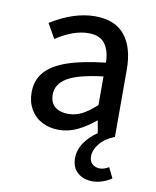

<svg xmlns="http://www.w3.org/2000/svg" viewBox="-81 -563 677 832"><g transform="rotate(10 258.0 -146.5)"><path d="M255.4 -422.9Q189 -422.9 112.8 -372.1L76.2 -436.5Q177.7 -500 271 -500Q358.9 -500 402.1 -446.5Q445.3 -393.1 445.3 -295.4V0Q404.3 15.6 381.1 43.7Q357.9 71.8 357.9 101.1Q357.9 122.6 371.3 134.3Q384.8 146 403.8 146Q422.9 146 443.4 133.3L465.8 178.7Q450.7 190.4 427 198.5Q403.3 206.5 383.8 206.5Q342.8 206.5 316.9 184.1Q291 161.6 291 120.6Q291 82.5 314.2 50Q337.4 17.6 369.1 -2.9L359.9 -56.6H357.4Q318.4 -24.4 279.8 -6.1Q241.2 12.2 199.7 12.2Q158.2 12.2 125.5 -4.9Q92.8 -22 74.5 -54Q56.2 -85.9 56.2 -127.9Q56.2 -181.2 87.2 -217.3Q118.2 -253.4 182.9 -276.1Q247.6 -298.8 351.1 -310.1Q350.6 -360.4 328.6 -391.6Q306.6 -422.9 255.4 -422.9ZM351.1 -123.5V-249.5Q240.7 -236.3 194.3 -208.3Q147.9 -180.2 147.9 -134.8Q147.9 -98.6 169.7 -80.8Q191.4 -63 228 -63Q259.8 -63 288.3 -77.6Q316.9 -92.3 351.1 -123.5Z"/></g></svg>

Font: Varta SemiBold
Style: Regular
Weight: 600
Designer: Joana Correia, Viktoriya Grabowska, Eben Sorkin
Foundry: Sorkin Type
Version: Version 1.003; ttfautohint (v1.3) -l 8 -r 24 -G 200 -x 12 -H